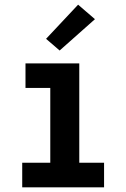

<svg xmlns="http://www.w3.org/2000/svg" viewBox="-20 -801 540 821"><path d="M75 0V-105H195V-425H89V-530H319V-105H425V0ZM235 -585 177 -635 314 -781 386 -719Z"/></svg>

Font: Iosevka Slab Extrabold
Style: Regular
Weight: 800
Monospace: yes
Designer: Belleve Invis
Foundry: Belleve Invis
Version: Version 11.1.1; ttfautohint (v1.8.3)